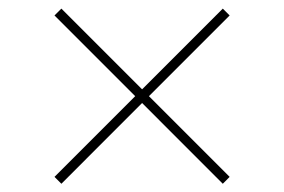

<svg xmlns="http://www.w3.org/2000/svg" viewBox="-20 -513 676 457"><path d="M510.3 -75.6 318.2 -267.8 126.1 -75.6 109.7 -92 301.8 -284.1 109.7 -476.2 126.1 -492.5 318.2 -300.4 510.3 -492.5 526.6 -476.2 334.5 -284.1 526.6 -92Z"/></svg>

Font: Linik Sans Thin
Style: Regular
Weight: 100
Designer: Fonts by Rasmus Andersson / Changes by Cristiano Sobral with parts from Marc Monis
Foundry: rsms
Version: Version 3.020; ttfautohint (v1.6)